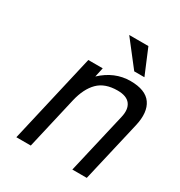

<svg xmlns="http://www.w3.org/2000/svg" viewBox="-174 -860 918 980"><g transform="rotate(30 285.0 -370.0)"><path d="M416 -740 478 -592H418L303 -740ZM65 0 186 -525H271L259 -470Q334 -540 427 -540Q516 -540 549.5 -492Q583 -444 563 -358L480 0H395L478 -358Q490 -408 469 -436.5Q448 -465 394 -465Q320 -465 279.5 -424.5Q239 -384 221 -308L150 0Z"/></g></svg>

Font: Miedinger
Style: Italic
Weight: 400
Italic angle: -13°
Version: Version 001.000